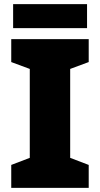

<svg xmlns="http://www.w3.org/2000/svg" viewBox="-20 -953 480 922"><path d="M398 -933H43V-818H398ZM406 -51V-161L317 -195V-622L406 -655V-765H34V-655L123 -622V-195L34 -161V-51Z"/></svg>

Font: Noto Sans Tamil UI Black
Style: Regular
Weight: 900
Designer: Jelle Bosma - Monotype Design Team
Foundry: Monotype Imaging Inc.
Version: Version 2.004